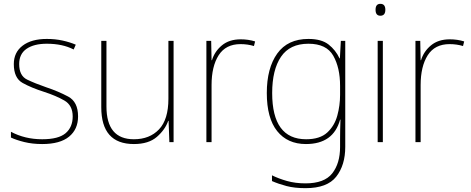

<svg xmlns="http://www.w3.org/2000/svg" viewBox="-20 -741 2455 1001"><path d="M387 -134Q387 -210 335.5 -237.5Q284 -265 221 -286Q163 -306 121.5 -326Q80 -346 80 -407Q80 -460 118.5 -486.5Q157 -513 224 -513Q306 -513 364 -483L375 -508Q345 -521 306.5 -529.5Q268 -538 224 -538Q144 -538 98 -503Q52 -468 52 -407Q52 -334 98 -308.5Q144 -283 210 -262Q272 -242 315.5 -217Q359 -192 359 -134Q359 -78 322 -46.5Q285 -15 200 -15Q110 -15 37 -54V-24Q64 -11 106.5 -0.5Q149 10 200 10Q293 10 340 -28.5Q387 -67 387 -134Z M885 -528H858V-226Q858 -118 809 -66.5Q760 -15 678 -15Q535 -15 535 -186V-528H508V-182Q508 10 678 10Q755 10 798 -27.5Q841 -65 857 -111H859L863 0H885Z M1235 -536Q1175 -536 1137 -504.5Q1099 -473 1085 -427H1083L1081 -528H1056V0H1083V-297Q1083 -395 1120 -453Q1157 -511 1234 -511Q1271 -511 1304 -501L1310 -525Q1275 -536 1235 -536Z M1588 -513Q1682 -513 1717.5 -450.5Q1753 -388 1753 -294V-246Q1753 -191 1738.5 -138Q1724 -85 1686 -50Q1648 -15 1576 -15Q1399 -15 1399 -256Q1399 -377 1445 -445Q1491 -513 1588 -513ZM1588 -538Q1480 -538 1425.5 -462Q1371 -386 1371 -256Q1371 -125 1425 -57.5Q1479 10 1575 10Q1718 10 1753 -117H1755Q1754 -88 1753.5 -67Q1753 -46 1753 -17V25Q1753 111 1712 163Q1671 215 1573 215Q1520 215 1476 202.5Q1432 190 1398 173V203Q1432 218 1474 229Q1516 240 1573 240Q1686 240 1733 180Q1780 120 1780 25V-528H1757L1752 -437H1750Q1730 -480 1693 -509Q1656 -538 1588 -538Z M1963 -721Q1938 -721 1938 -690Q1938 -659 1963 -659Q1989 -659 1989 -690Q1989 -721 1963 -721ZM1976 -528H1949V0H1976Z M2325 -536Q2265 -536 2227 -504.5Q2189 -473 2175 -427H2173L2171 -528H2146V0H2173V-297Q2173 -395 2210 -453Q2247 -511 2324 -511Q2361 -511 2394 -501L2400 -525Q2365 -536 2325 -536Z"/></svg>

Font: Noto Sans Display Thin
Style: Regular
Weight: 250
Designer: Monotype Design Team
Foundry: Monotype Imaging Inc.
Version: Version 1.900